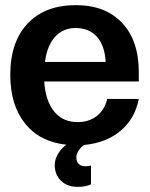

<svg xmlns="http://www.w3.org/2000/svg" viewBox="-20 -552 582 747"><path d="M307 12Q293 22 285 35Q277 48 277 60Q277 77 286.5 86Q296 95 313 95Q324 95 334 92V165Q314 175 282 175Q242 175 217.5 151.5Q193 128 193 90Q193 69 205 48Q217 27 238 11Q135 0 77.5 -71.5Q20 -143 20 -261Q20 -389 87.5 -460.5Q155 -532 275 -532Q390 -532 455 -463Q520 -394 520 -271V-235H152Q157 -160 190.5 -118.5Q224 -77 282 -77Q326 -77 356.5 -100.5Q387 -124 397 -167H520Q505 -90 449 -43Q393 4 307 12ZM391 -311Q388 -374 357.5 -408.5Q327 -443 274 -443Q225 -443 194 -408.5Q163 -374 155 -311Z"/></svg>

Font: Non Bureau Medium
Style: Regular
Weight: 500
Designer: Jona Saucedo
Foundry: Non Foundry
Version: Version 1.000; ttfautohint (v1.8.4)